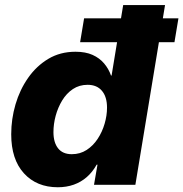

<svg xmlns="http://www.w3.org/2000/svg" viewBox="-20 -748 742 777"><path d="M213.9 9.8Q128.4 9.8 76.9 -46.6Q25.4 -103 25.4 -204.6Q25.4 -266.1 42.7 -325.4Q60.1 -384.8 93.8 -432.9Q127.4 -481 175.5 -509.8Q223.6 -538.6 285.6 -538.6Q326.2 -538.6 354.5 -525.9Q382.8 -513.2 401.4 -491.2Q419.9 -469.2 429.2 -442.4H431.6L478.5 -727.5H647.9L527.8 0H360.4L374.5 -81.5H371.1Q354.5 -51.8 331.3 -31.5Q308.1 -11.2 278.6 -0.7Q249 9.8 213.9 9.8ZM270.5 -124Q304.2 -124 330.6 -141.1Q356.9 -158.2 375.2 -186Q393.6 -213.9 403.3 -247.1Q413.1 -280.3 413.1 -312.5Q413.1 -356 392.6 -380.4Q372.1 -404.8 334.5 -404.8Q300.8 -404.8 274.9 -387.5Q249 -370.1 231.7 -341.6Q214.4 -313 205.3 -279.5Q196.3 -246.1 196.3 -213.4Q196.3 -171.4 215.1 -147.7Q233.9 -124 270.5 -124ZM304.2 -577.1 320.3 -673.8H702.1L686 -577.1Z"/></svg>

Font: Inter 24pt ExtraBold
Style: Italic
Weight: 800
Italic angle: -9.3988°
Designer: Rasmus Andersson
Foundry: rsms
Version: Version 4.001;git-66647c0bb